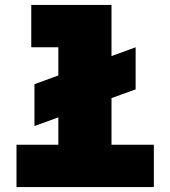

<svg xmlns="http://www.w3.org/2000/svg" viewBox="-20 -760 690 780"><path d="M120 -248V-418L531 -568V-397ZM217 0V-740H433V0ZM47 0V-172H605V0ZM107 -568V-740H325V-568Z"/></svg>

Font: Azeret Mono Thin Black
Style: Regular
Weight: 900
Version: Version 1.002